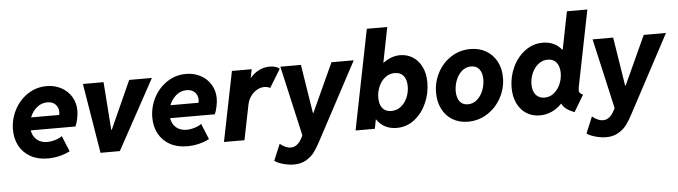

<svg xmlns="http://www.w3.org/2000/svg" viewBox="-54 -988 5078 1439"><g transform="rotate(-5 2484.5 -269.0)"><path d="M30.3 -228.5Q30.3 -308.1 66.9 -378.4Q103.5 -448.7 167.7 -491Q231.9 -533.2 310.1 -533.2Q370.1 -533.2 418.9 -507.1Q467.8 -481 495.8 -434.8Q523.9 -388.7 523.9 -330.6Q523.9 -302.7 516.6 -268.6Q509.3 -234.4 499 -212.9H162.6Q169.9 -168 200.7 -141.8Q231.4 -115.7 278.3 -115.7Q308.6 -115.7 340.8 -125.7Q373 -135.7 390.6 -149.9L439.5 -31.7Q403.8 -12.7 359.9 -2.4Q315.9 7.8 272.9 7.8Q197.3 7.8 142.6 -22.9Q87.9 -53.7 59.1 -107.2Q30.3 -160.6 30.3 -228.5ZM385.3 -309.6Q387.7 -319.3 387.7 -332Q387.7 -366.7 365.2 -389.2Q342.8 -411.6 304.2 -411.6Q259.8 -411.6 225.6 -383.1Q191.4 -354.5 173.8 -309.6Z M582.5 -525.4H737.8L764.2 -164.6H768.1L930.7 -525.4H1101.6L814.5 0H668.9Z M1078.6 -228.5Q1078.6 -308.1 1115.2 -378.4Q1151.9 -448.7 1216.1 -491Q1280.3 -533.2 1358.4 -533.2Q1418.5 -533.2 1467.3 -507.1Q1516.1 -481 1544.2 -434.8Q1572.3 -388.7 1572.3 -330.6Q1572.3 -302.7 1564.9 -268.6Q1557.6 -234.4 1547.4 -212.9H1210.9Q1218.3 -168 1249 -141.8Q1279.8 -115.7 1326.7 -115.7Q1356.9 -115.7 1389.2 -125.7Q1421.4 -135.7 1439 -149.9L1487.8 -31.7Q1452.1 -12.7 1408.2 -2.4Q1364.3 7.8 1321.3 7.8Q1245.6 7.8 1190.9 -22.9Q1136.2 -53.7 1107.4 -107.2Q1078.6 -160.6 1078.6 -228.5ZM1433.6 -309.6Q1436 -319.3 1436 -332Q1436 -366.7 1413.6 -389.2Q1391.1 -411.6 1352.5 -411.6Q1308.1 -411.6 1273.9 -383.1Q1239.7 -354.5 1222.2 -309.6Z M1703.6 -525.4H1852.5L1839.4 -461.9H1841.3Q1866.2 -492.7 1904.8 -512.9Q1943.4 -533.2 1987.8 -533.2Q2013.7 -533.2 2033.7 -526.4Q2053.7 -519.5 2062 -510.3L1978 -373Q1970.7 -377.9 1958.5 -381.1Q1946.3 -384.3 1934.1 -384.3Q1908.2 -384.3 1881.1 -369.9Q1854 -355.5 1833.3 -328.1Q1812.5 -300.8 1805.2 -263.7L1752 0H1597.7Z M1960.9 172.9 2012.7 49.3Q2024.9 61.5 2048.3 73.2Q2071.8 85 2094.2 85Q2146 85 2180.2 16.1L2187.5 1.5L2067.9 -525.4H2222.7L2280.8 -158.7H2284.7L2452.6 -525.4H2620.1L2304.2 66.4Q2283.2 106 2261 136.2Q2238.8 166.5 2199.7 190.2Q2160.6 213.9 2105.5 213.9Q2076.7 213.9 2046.6 207.3Q2016.6 200.7 1993.4 191.2Q1970.2 181.6 1960.9 172.9Z M2738.3 -752H2892.1L2839.4 -486.8H2840.8Q2869.6 -508.8 2902.1 -521Q2934.6 -533.2 2969.2 -533.2Q3019.5 -533.2 3062 -507.6Q3104.5 -481.9 3129.9 -431.6Q3155.3 -381.3 3155.3 -310.5Q3155.3 -230.5 3122.6 -157Q3089.8 -83.5 3031 -37.8Q2972.2 7.8 2897.5 7.8Q2848.6 7.8 2810.1 -12.5Q2771.5 -32.7 2747.1 -70.3H2746.6L2732.9 0H2587.9ZM3006.3 -296.4Q3006.3 -346.2 2983.4 -374.8Q2960.4 -403.3 2917.5 -403.3Q2876.5 -403.3 2844.7 -378.2Q2813 -353 2795.9 -312.7Q2778.8 -272.5 2778.8 -228.5Q2778.8 -178.2 2802 -150.1Q2825.2 -122.1 2868.2 -122.1Q2909.2 -122.1 2940.7 -147Q2972.2 -171.9 2989.3 -212.2Q3006.3 -252.4 3006.3 -296.4Z M3213.4 -228.5Q3213.4 -309.1 3250.2 -379.2Q3287.1 -449.2 3352.3 -491.2Q3417.5 -533.2 3498 -533.2Q3564.9 -533.2 3616 -503.2Q3667 -473.1 3695.1 -420.2Q3723.1 -367.2 3723.1 -299.3Q3723.1 -219.2 3685.1 -148.4Q3647 -77.6 3580.8 -34.9Q3514.6 7.8 3434.1 7.8Q3367.7 7.8 3317.6 -22.5Q3267.6 -52.7 3240.5 -106.4Q3213.4 -160.2 3213.4 -228.5ZM3575.2 -297.9Q3575.2 -346.7 3553.5 -374.8Q3531.7 -402.8 3491.7 -402.8Q3452.6 -402.8 3422.9 -377.2Q3393.1 -351.6 3377.2 -311Q3361.3 -270.5 3361.3 -227.5Q3361.3 -178.7 3382.6 -150.4Q3403.8 -122.1 3443.8 -122.1Q3482.9 -122.1 3512.7 -147.7Q3542.5 -173.3 3558.8 -214.1Q3575.2 -254.9 3575.2 -297.9Z M4142.1 -65.9H4140.1Q4106.4 -30.8 4064.2 -11.5Q4022 7.8 3974.6 7.8Q3918.9 7.8 3875 -19.3Q3831.1 -46.4 3805.9 -97.7Q3780.8 -148.9 3780.8 -217.8Q3780.8 -298.3 3814.7 -371.1Q3848.6 -443.8 3908.4 -488.5Q3968.3 -533.2 4042.5 -533.2Q4086.4 -533.2 4122.3 -516.6Q4158.2 -500 4183.1 -469.2H4187.5L4243.7 -752H4397.5L4282.2 -175.8Q4279.8 -162.6 4279.8 -155.3Q4279.8 -142.1 4286.4 -134.3Q4293 -126.5 4309.6 -119.1L4234.9 6.3Q4197.8 -8.3 4174.6 -25.6Q4151.4 -43 4142.1 -65.9ZM4157.2 -295.4Q4157.2 -344.7 4134.3 -374Q4111.3 -403.3 4068.8 -403.3Q4028.8 -403.3 3997.3 -378.2Q3965.8 -353 3948.5 -312.5Q3931.2 -272 3931.2 -229Q3931.2 -178.2 3955.3 -150.1Q3979.5 -122.1 4021 -122.1Q4061 -122.1 4092 -147.2Q4123 -172.4 4140.1 -212.4Q4157.2 -252.4 4157.2 -295.4Z M4310.1 172.9 4361.8 49.3Q4374 61.5 4397.5 73.2Q4420.9 85 4443.4 85Q4495.1 85 4529.3 16.1L4536.6 1.5L4417 -525.4H4571.8L4629.9 -158.7H4633.8L4801.8 -525.4H4969.2L4653.3 66.4Q4632.3 106 4610.1 136.2Q4587.9 166.5 4548.8 190.2Q4509.8 213.9 4454.6 213.9Q4425.8 213.9 4395.8 207.3Q4365.7 200.7 4342.5 191.2Q4319.3 181.6 4310.1 172.9Z"/></g></svg>

Font: Reddit Sans Vanilla ExtraBold
Style: Italic
Weight: 800
Italic angle: -11.25°
Designer: Stephen Hutchings
Version: Version 1.013